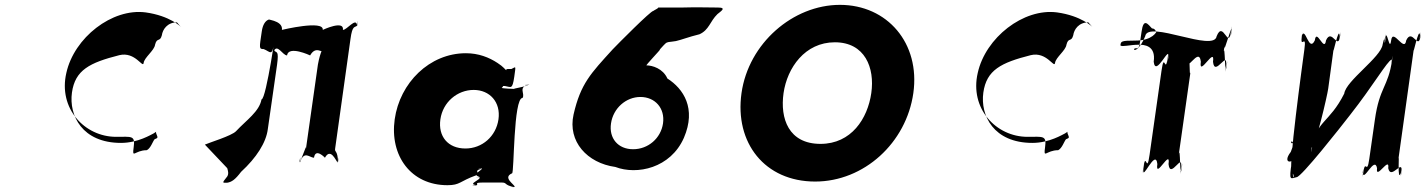

<svg xmlns="http://www.w3.org/2000/svg" viewBox="-20 -747 5876 790"><path d="M478 -159C318 -159 263 -272 276 -366C289 -459 349 -489 471 -520C537 -536 568 -464 571 -488C574 -511 615 -539 618 -563C626 -595 638 -572 646 -602C649 -625 668 -655 708 -655C714 -648 727 -633 725 -636C725 -636 680 -682 579 -696C441 -714 285 -592 253 -447C219 -301 328 -184 458 -184C522 -184 537 -191 530 -141C523 -91 534 -129 584 -129C600 -137 608 -164 616 -174C632 -180 629 -181 623 -197C619 -207 629 -208 612 -198C603 -194 548 -159 478 -159Z M1082 -216 1120 -481C1128 -540 1118 -529 1109 -538C1115 -580 1106 -536 1106 -536C1121 -569 1143 -519 1161 -519C1167 -561 1256 -519 1256 -519C1280 -561 1305 -527 1315 -536C1321 -578 1314 -538 1314 -538C1309 -571 1290 -498 1288 -481L1239 -136C1242 -160 1222 -90 1212 -80C1218 -122 1214 -78 1214 -78C1231 -130 1254 -98 1272 -98C1278 -140 1317 -98 1317 -98C1340 -140 1361 -88 1369 -78C1375 -120 1371 -80 1371 -80C1369 -132 1356 -118 1359 -136L1422 -586C1430 -646 1440 -632 1450 -642C1456 -684 1449 -644 1449 -644C1444 -676 1408 -624 1391 -624C1397 -666 1308 -624 1308 -624C1314 -666 1140 -624 1140 -624C1146 -666 1063 -667 1091 -667C1101 -667 1065 -676 1057 -617C1047 -549 1045 -545 1065 -545C1092 -535 1100 -510 1109 -577C1121 -662 1076 -338 1056 -338C1047 -288 994 -253 951 -207C933 -188 840 -160 823 -152L915 -55C918 -45 922 -32 915 -21C893 7 894 5 914 5C933 2 947 -7 972 -40C1035 -98 1075 -160 1082 -216Z M1604 -256C1583 -106 1671 15 1821 15C1874 15 1870 -1 1940 -26C1959 -34 1923 -45 1964 -53C1973 -53 1925 -55 1963 -55C1967 -47 1917 -30 1953 -19C1962 -19 1915 -18 1953 -18C1961 -8 1905 9 1936 14C1945 14 1901 16 1939 16C1954 11 1923 4 1971 4H2043C2069 4 2051 14 2096 23C2105 23 2060 22 2098 22C2098 12 2046 -16 2087 -34C2096 -34 2092 -344 2130 -344C2142 -362 2109 -389 2157 -399C2166 -399 2117 -400 2155 -400C2154 -391 2078 -381 2098 -381C2098 -381 2038 -383 2045 -386C2057 -395 2043 -404 2039 -402C2038 -395 2037 -393 2058 -393C2083 -389 2088 -377 2096 -431C2103 -482 2103 -471 2084 -463C2062 -463 2064 -464 2063 -458C2059 -460 2052 -472 2027 -488C1992 -511 1949 -528 1897 -528C1747 -528 1625 -406 1604 -256ZM1792 -256C1802 -327 1862 -377 1929 -377C1995 -377 2041 -327 2031 -256C2021 -186 1964 -136 1895 -136C1823 -136 1782 -186 1792 -256Z M2932 -689C2945 -700 2972 -716 2934 -716C2868 -716 2862 -718 2785 -716H2688C2690 -713 2673 -706 2668 -702C2657 -702 2524 -568 2501 -544C2411 -445 2369 -403 2340 -276C2315 -165 2396 -76 2512 -60C2601 -26 2739 -55 2794 -180C2846 -301 2792 -382 2726 -424C2708 -465 2664 -478 2640 -478C2636 -478 2697 -542 2695 -542C2693 -542 2699 -548 2710 -560C2722 -572 2720 -571 2731 -574C2737 -574 2751 -577 2761 -578C2784 -583 2813 -595 2858 -606C2898 -624 2901 -659 2932 -689ZM2494 -239C2503 -302 2556 -348 2615 -348C2675 -348 2717 -302 2708 -239C2699 -178 2647 -133 2585 -133C2523 -133 2485 -178 2494 -239Z M3031 -364C3002 -159 3127 0 3334 0C3535 0 3709 -159 3738 -364C3767 -569 3631 -727 3436 -727C3243 -727 3060 -569 3031 -364ZM3204 -364C3219 -468 3292 -573 3415 -573C3539 -573 3580 -468 3565 -364C3550 -259 3483 -155 3356 -155C3225 -155 3189 -259 3204 -364Z M4228 -159C4068 -159 4013 -272 4026 -366C4039 -459 4099 -489 4221 -520C4287 -536 4318 -464 4321 -488C4324 -511 4365 -539 4368 -563C4376 -595 4388 -572 4396 -602C4399 -625 4418 -655 4458 -655C4464 -648 4477 -633 4475 -636C4475 -636 4430 -682 4329 -696C4191 -714 4035 -592 4003 -447C3969 -301 4078 -184 4208 -184C4272 -184 4287 -191 4280 -141C4273 -91 4284 -129 4334 -129C4350 -137 4358 -164 4366 -174C4382 -180 4379 -181 4373 -197C4369 -207 4379 -208 4362 -198C4353 -194 4298 -159 4228 -159Z M4666 -563C4686 -563 4737 -561 4727 -493C4735 -425 4795 -570 4787 -510C4777 -442 4795 -580 4785 -512C4774 -434 4771 -541 4759 -455L4710 -110C4698 -24 4695 -133 4684 -54C4674 14 4695 -120 4685 -52C4677 7 4735 -140 4742 -72C4732 -4 4798 -140 4788 -72C4795 -4 4850 -131 4839 -52C4829 16 4852 -122 4842 -54C4834 5 4837 -160 4830 -110L4879 -455C4872 -404 4877 -572 4869 -512C4859 -444 4877 -578 4867 -510C4856 -432 4913 -561 4921 -493C4911 -425 4981 -561 4971 -493C4978 -425 5035 -551 5024 -472C5014 -404 5037 -543 5027 -475C5019 -416 5021 -580 5014 -530L5019 -560C5012 -510 5055 -675 5047 -616C5037 -548 5055 -686 5045 -618C5034 -539 5013 -666 4986 -598C4976 -530 4702 -666 4692 -598C4664 -530 4638 -538 4649 -548C4669 -548 4667 -548 4677 -616C4685 -675 4703 -648 4720 -630C4740 -630 4737 -601 4739 -618C4739 -617 4723 -580 4652 -580C4592 -580 4592 -577 4590 -560C4598 -553 4628 -563 4666 -563Z M5535 -274C5631 -396 5688 -496 5706 -502C5699 -449 5715 -554 5708 -501C5692 -388 5656 -390 5637 -254L5614 -93C5604 -22 5598 -99 5589 -35C5582 18 5594 -90 5587 -37C5590 6 5636 -108 5646 -55C5639 -2 5699 -108 5692 -55C5703 -2 5755 -101 5746 -37C5739 16 5751 -88 5744 -35C5728 8 5739 -128 5734 -93L5797 -544C5792 -509 5819 -644 5823 -601C5816 -548 5832 -652 5825 -599C5816 -536 5791 -634 5766 -581C5759 -528 5711 -634 5704 -581C5697 -528 5687 -637 5678 -589C5671 -536 5688 -644 5681 -591C5675 -534 5681 -622 5669 -564C5662 -511 5518 -415 5511 -362C5450 -240 5394 -250 5378 -137C5371 -84 5382 -191 5375 -138C5393 -144 5441 -353 5445 -382L5467 -544C5462 -509 5489 -644 5492 -600C5485 -547 5501 -652 5494 -599C5485 -536 5460 -634 5436 -581C5429 -528 5397 -634 5390 -581C5365 -528 5351 -642 5336 -599C5329 -546 5344 -654 5337 -601C5328 -538 5357 -615 5347 -544C5340 -491 5277 -38 5296 -38C5313 -20 5292 9 5303 -68C5315 -153 5314 -158 5294 -158C5285 -168 5314 -175 5291 -122C5250 -69 5310 -69 5317 -122C5324 -175 5349 -172 5331 -168C5311 -168 5307 -164 5295 -79C5282 2 5291 -13 5315 -18C5334 -18 5494 -221 5535 -274Z"/></svg>

Font: Hussar Przerywany
Style: Obl
Weight: 400
Foundry: Cannot Into Space Fonts
Version: Version 0.982